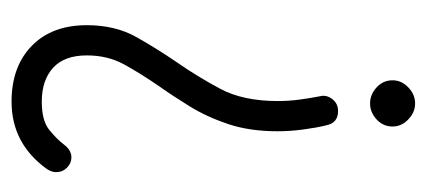

<svg xmlns="http://www.w3.org/2000/svg" viewBox="-218 -432 721 324"><g transform="rotate(90 142.0 -270.5)"><path d="M143 -450Q140 -461 147.5 -471Q155 -481 168 -481Q188 -481 192 -461Q196 -445 199 -422.5Q202 -400 202 -379Q202 -332 190 -296Q178 -260 160.5 -231.5Q143 -203 126 -179Q104 -147 89 -119.5Q74 -92 74 -57Q74 -19 95 0Q116 19 152 19Q184 19 199.5 6.5Q215 -6 224.5 -18.5Q234 -31 246 -31Q256 -31 263.5 -23.5Q271 -16 271 -5Q271 2 266 10Q223 70 152 70Q93 70 58 36Q23 2 23 -57Q23 -105 43 -140.5Q63 -176 85 -208Q110 -244 130.5 -282.5Q151 -321 151 -379Q151 -398 148.5 -416.5Q146 -435 143 -450ZM155 -611Q170 -611 182 -599.5Q194 -588 194 -573Q194 -557 182 -546Q170 -535 155 -535Q140 -535 128 -546Q116 -557 116 -573Q116 -588 128 -599.5Q140 -611 155 -611Z"/></g></svg>

Font: Libertine Sup
Style: Regular
Weight: 400
Designer: Bastien Sozeau
Foundry: NBR — Bastien Sozeau
Version: Version 2.003; ttfautohint (v1.8.4.7-5d5b);gftools[0.9.33]